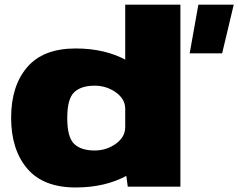

<svg xmlns="http://www.w3.org/2000/svg" viewBox="-20 -805 1028 828"><path d="M798 -575H938L988 -785H835.5ZM531 0H758V-785H520V-80.5ZM306.5 3.5Q434.5 3.5 529.2 -48.8Q624 -101 624 -158.5L520 -257Q520 -214 479.5 -185Q439 -156 388 -156Q330 -156 300 -184.2Q270 -212.5 270 -296Q270 -379 300 -407.2Q330 -435.5 388 -435.5Q439 -435.5 479.5 -406.8Q520 -378 520 -336L624 -433Q624 -490.5 529.2 -543.2Q434.5 -596 306.5 -596Q166.5 -596 97.2 -515.2Q28 -434.5 28 -297.5Q28 -160 97.2 -78.2Q166.5 3.5 306.5 3.5Z"/></svg>

Font: Anybody SemiExpanded Black
Style: Regular
Weight: 900
Width: 6
Version: Version 1.113;gftools[0.9.25]